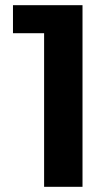

<svg xmlns="http://www.w3.org/2000/svg" viewBox="-20 -720 418 740"><path d="M30 -592V-700H298V0H150V-592Z"/></svg>

Font: Fivo Sans Modern
Style: Regular
Weight: 700
Designer: Alexander Slobzheninov
Foundry: Alexander Slobzheninov
Version: 1.0